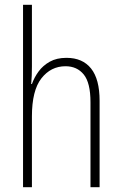

<svg xmlns="http://www.w3.org/2000/svg" viewBox="-20 -780 507 800"><path d="M113 -503Q113 -462 110 -430H113Q123 -458 141 -482.5Q159 -507 187.5 -523Q216 -539 257 -539Q324 -539 359.5 -494.5Q395 -450 395 -360V0H357V-354Q357 -435 329 -469.5Q301 -504 253 -504Q192 -504 152.5 -453.5Q113 -403 113 -295V0H76V-760H113Z"/></svg>

Font: Noto Sans Kannada Condensed ExtraLight
Style: Regular
Weight: 200
Width: 3
Designer: Jelle Bosma - Monotype Design Team
Foundry: Monotype Imaging Inc.
Version: Version 2.005; ttfautohint (v1.8.4.7-5d5b)